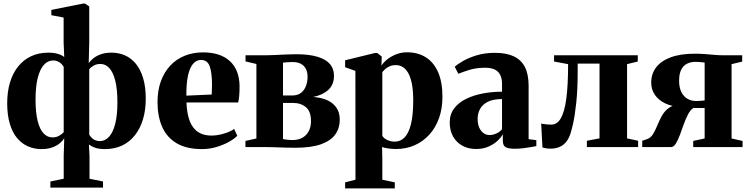

<svg xmlns="http://www.w3.org/2000/svg" viewBox="-20 -838 4270 1094"><path d="M267 231V196L343 180.5V49.5L346 -50Q337 -35.5 320 -21.2Q303 -7 277.2 2.2Q251.5 11.5 216 11.5Q175 11.5 139.5 -4Q104 -19.5 77.2 -51.5Q50.5 -83.5 35.8 -133Q21 -182.5 21 -250.5Q21 -315 36.8 -367.8Q52.5 -420.5 83 -458.8Q113.5 -497 157 -517.5Q200.5 -538 255.5 -538Q287 -538 310 -531Q333 -524 346 -513L342.5 -595V-738L272.5 -751.5V-781.5L455.5 -818H463.5L488.5 -801.5V-595L485.5 -478Q495 -492 512 -505.8Q529 -519.5 554.8 -528.8Q580.5 -538 615 -538Q656.5 -538 692 -522.5Q727.5 -507 754 -474.8Q780.5 -442.5 795.5 -393Q810.5 -343.5 810.5 -275Q810.5 -211 794.8 -158.5Q779 -106 749 -67.8Q719 -29.5 676 -9Q633 11.5 578 11.5Q544 11.5 522 3.8Q500 -4 486.5 -14.5L490 49.5V180.5L567 196V231ZM279 -55Q301 -55 317.5 -64.8Q334 -74.5 343 -85V-456.5Q338 -466 329.5 -474.5Q321 -483 309.2 -488.2Q297.5 -493.5 283 -493.5Q252.5 -493.5 230 -468.5Q207.5 -443.5 195 -394Q182.5 -344.5 182.5 -271Q182.5 -195.5 194.8 -147.8Q207 -100 228.8 -77.5Q250.5 -55 279 -55ZM548.5 -34Q579 -34 601.5 -58.8Q624 -83.5 636.5 -132.5Q649 -181.5 649 -255Q649 -332 636.2 -380.2Q623.5 -428.5 602 -451Q580.5 -473.5 552.5 -473.5Q530.5 -473.5 514.2 -464.5Q498 -455.5 488.5 -443V-71Q493.5 -62 502 -53.2Q510.5 -44.5 522.5 -39.2Q534.5 -34 548.5 -34Z M1131 11.5Q1042.5 11.5 986.5 -21.8Q930.5 -55 904 -115.2Q877.5 -175.5 877.5 -256Q877.5 -322.5 896.5 -374.8Q915.5 -427 950 -464Q984.5 -501 1032 -520.2Q1079.5 -539.5 1136.5 -539.5Q1235.5 -539.5 1289.5 -490Q1343.5 -440.5 1345 -348.5Q1345 -315 1343 -291.5Q1341 -268 1337 -254H1042.5Q1044.5 -205 1054.2 -169.5Q1064 -134 1081.8 -111Q1099.5 -88 1125.2 -76.8Q1151 -65.5 1184.5 -65.5Q1217.5 -65.5 1255 -76.5Q1292.5 -87.5 1314 -103.5L1332 -64.5Q1317.5 -48.5 1286.8 -31Q1256 -13.5 1215.5 -1Q1175 11.5 1131 11.5ZM1042 -293 1186.5 -299.5Q1187 -314 1187.2 -327Q1187.5 -340 1188 -354.5Q1188 -423 1175 -459.8Q1162 -496.5 1125.5 -496.5Q1108 -496.5 1092.8 -486Q1077.5 -475.5 1065.8 -451.8Q1054 -428 1047.8 -389Q1041.5 -350 1042 -293Z M1660 4Q1633 4 1603.2 3Q1573.5 2 1545 1Q1516.5 0 1494 0H1378.5V-35L1441 -49V-473.5L1379 -488V-523H1494.5Q1516.5 -523 1546.5 -524.5Q1576.5 -526 1608.5 -527.5Q1640.5 -529 1667 -529Q1742.5 -529 1790.2 -514.2Q1838 -499.5 1860.5 -472.5Q1883 -445.5 1883 -407Q1883 -355.5 1850.8 -326Q1818.5 -296.5 1764.5 -285.5Q1808.5 -282.5 1842.5 -268Q1876.5 -253.5 1896.2 -225.5Q1916 -197.5 1916 -155.5Q1916 -108.5 1890.8 -72.5Q1865.5 -36.5 1809.5 -16.2Q1753.5 4 1660 4ZM1645.5 -40Q1696 -40 1724 -69.5Q1752 -99 1752 -148Q1752 -203 1723.2 -227.2Q1694.5 -251.5 1649.5 -251.5H1592.5V-46Q1598.5 -44.5 1606.8 -43.2Q1615 -42 1625 -41Q1635 -40 1645.5 -40ZM1592.5 -294H1646Q1676 -294 1695 -308.8Q1714 -323.5 1723.2 -347.8Q1732.5 -372 1732.5 -401Q1732.5 -427 1722.8 -445.8Q1713 -464.5 1694.2 -474.5Q1675.5 -484.5 1647.5 -484.5Q1632 -484.5 1618 -483.5Q1604 -482.5 1592.5 -481Z M1946.5 235.5V201L2005.5 186L2005 -434L1946.5 -455V-494.5L2116 -536H2129.5L2155 -516L2153.5 -463.5Q2162 -479 2183 -496.8Q2204 -514.5 2234 -527.2Q2264 -540 2299 -540Q2361.5 -540 2406.8 -511.2Q2452 -482.5 2476.5 -426.2Q2501 -370 2501 -286.5Q2501 -219.5 2481.5 -164.8Q2462 -110 2426.2 -70.8Q2390.5 -31.5 2342.2 -10.2Q2294 11 2236.5 11Q2213 11 2190.2 7.5Q2167.5 4 2157 0L2158.5 71.5V186L2229.5 201V235.5ZM2229.5 -31Q2263 -31 2286.5 -56.2Q2310 -81.5 2322.2 -133.2Q2334.5 -185 2334.5 -265.5Q2334.5 -322 2326.8 -360.8Q2319 -399.5 2305.5 -422.8Q2292 -446 2274.2 -456.5Q2256.5 -467 2236 -467Q2215 -467 2199.5 -460Q2184 -453 2174 -443.8Q2164 -434.5 2158.5 -427.5V-64Q2166.5 -49.5 2186.8 -40.2Q2207 -31 2229.5 -31Z M2692.5 11Q2649.5 11 2615.5 -7.2Q2581.5 -25.5 2562 -59.5Q2542.5 -93.5 2542.5 -140.5Q2542.5 -187.5 2568.2 -221Q2594 -254.5 2637 -275.2Q2680 -296 2733 -305.8Q2786 -315.5 2840.5 -315.5V-360.5Q2840.5 -389 2831 -409.5Q2821.5 -430 2800.5 -441Q2779.5 -452 2745 -452Q2693 -452 2653.5 -439.5Q2614 -427 2591.5 -417.5L2571 -457.5Q2586.5 -472 2618.5 -490.5Q2650.5 -509 2696.8 -523Q2743 -537 2800.5 -537Q2864.5 -537 2907 -517.2Q2949.5 -497.5 2970.8 -456Q2992 -414.5 2992 -349V-45L3036 -39.5V-5.5Q3025 -3.5 3004.8 0.2Q2984.5 4 2960.2 6.8Q2936 9.5 2913 9.5Q2878.5 9.5 2861.8 1Q2845 -7.5 2845 -37.5V-73Q2835 -54.5 2814 -35Q2793 -15.5 2762.2 -2.2Q2731.5 11 2692.5 11ZM2770 -68.5Q2787.5 -68.5 2807.8 -77.2Q2828 -86 2840.5 -102V-273.5Q2791 -273.5 2760.5 -258.5Q2730 -243.5 2715.8 -218Q2701.5 -192.5 2701.5 -160.5Q2701.5 -132.5 2710.2 -112Q2719 -91.5 2734.5 -80Q2750 -68.5 2770 -68.5Z M3118.5 9Q3102 9 3090.8 7Q3079.5 5 3071 2.5L3063.5 -134Q3073.5 -131.5 3090 -129.8Q3106.5 -128 3122 -128Q3154.5 -128 3175.5 -164Q3196.5 -200 3206.8 -276Q3217 -352 3217 -472.5L3137 -487.5V-523H3614V-487.5L3553 -472.5V-49.5L3616 -36V0H3324V-36L3396 -49.5V-475.5H3271.5V-428Q3271.5 -328 3263.5 -252.8Q3255.5 -177.5 3244.2 -127.8Q3233 -78 3222 -55Q3205.5 -21 3179 -6Q3152.5 9 3118.5 9Z M3639.5 0V-36L3667.5 -45.5Q3688.5 -53 3701.5 -74.8Q3714.5 -96.5 3725.8 -124.5Q3737 -152.5 3751.8 -178.8Q3766.5 -205 3790.8 -223Q3815 -241 3855 -242.5L3861.5 -229Q3808.5 -230.5 3770.2 -249Q3732 -267.5 3711.2 -298Q3690.5 -328.5 3690.5 -367Q3690.5 -417 3718.5 -454Q3746.5 -491 3802 -511.5Q3857.5 -532 3939 -532Q3970 -532 3998.2 -529.8Q4026.5 -527.5 4052.2 -525.2Q4078 -523 4100.5 -523H4209V-487L4148.5 -472.5V-49L4211 -35V0H3930V-35L3995 -49V-222.5H3931Q3914 -212.5 3900.8 -187.2Q3887.5 -162 3876.2 -130.5Q3865 -99 3854 -69.2Q3843 -39.5 3831 -20Q3819 -0.5 3804 0ZM3946.5 -262.5Q3954 -262.5 3963 -263Q3972 -263.5 3980.8 -264.2Q3989.5 -265 3995 -266V-481.5Q3989 -482.5 3980.2 -483.2Q3971.5 -484 3961.8 -484.8Q3952 -485.5 3942.5 -485.5Q3916.5 -485.5 3895.5 -475.5Q3874.5 -465.5 3862 -442Q3849.5 -418.5 3849.5 -377.5Q3849.5 -340 3862 -314.2Q3874.5 -288.5 3896.5 -275.5Q3918.5 -262.5 3946.5 -262.5Z"/></svg>

Font: Merriweather 96pt ExtraBold
Style: Regular
Weight: 800
Version: Version 2.100